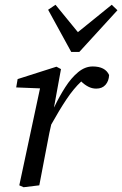

<svg xmlns="http://www.w3.org/2000/svg" viewBox="-20 -778 513 806"><path d="M61 0 148 -407 48 -411 54 -446 217 -498 236 -488 207 -329V-327Q229 -373 254 -412Q279 -451 308 -475Q337 -499 369 -499Q422 -499 438 -463Q437 -438 423 -422Q409 -406 384 -406Q366 -406 350 -414.5Q334 -423 321 -436Q289 -406 259 -361Q229 -316 195 -255L187 -219Q176 -164 166 -110Q156 -56 145 0L79 8ZM213 -758 307 -643 449 -758 473 -735 313 -560H279L182 -737Z"/></svg>

Font: Source Serif 4 SmText
Style: Italic
Weight: 400
Italic angle: -12°
Designer: Frank Grießhammer
Foundry: Adobe
Version: Version 4.005;hotconv 1.1.0;makeotfexe 2.6.0